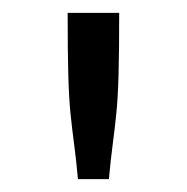

<svg xmlns="http://www.w3.org/2000/svg" viewBox="-20 -685 290 298"><path d="M85 -665H165Q165 -605 164 -569Q163 -533 160.5 -508.5Q158 -484 155 -461.5Q152 -439 149 -407H101Q98 -439 95 -461.5Q92 -484 89.5 -508Q87 -532 86 -568.5Q85 -605 85 -665Z"/></svg>

Font: Inconsolata UltraCondensed Black
Style: Regular
Weight: 900
Width: 1
Monospace: yes
Designer: Raph Levien, Cyreal, Brenton Simpson
Foundry: Raph Levien, Cyreal, Google
Version: Version 3.001; ttfautohint (v1.8.2.53-6de2)